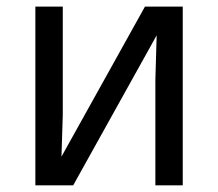

<svg xmlns="http://www.w3.org/2000/svg" viewBox="-20 -555 653 575"><path d="M168 -535.2V-210.9L164.1 -85.9L414.1 -535.2H527.3V0H445.3V-316.4L449.2 -449.2L199.2 0H85.9V-535.2Z"/></svg>

Font: Droid Sans Fallback
Style: Regular
Weight: 400
Designer: Steve Matteson
Foundry: Ascender Corporation
Version: 3.00 (Khmer version)